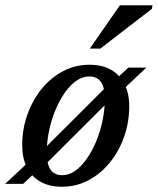

<svg xmlns="http://www.w3.org/2000/svg" viewBox="-46 -700 601 731"><path d="M295 -453.5Q343.5 -453.5 377 -434.2Q410.5 -415 428.2 -379.5Q446 -344 446 -295.5Q446 -234.5 426.5 -179.2Q407 -124 372.2 -81.2Q337.5 -38.5 291 -13.8Q244.5 11 190 11Q141.5 11 107.8 -8.2Q74 -27.5 56.2 -63Q38.5 -98.5 38.5 -147Q38.5 -208 58 -263Q77.5 -318 112.2 -361Q147 -404 193.8 -428.8Q240.5 -453.5 295 -453.5ZM191 -33Q217 -33 240.8 -50Q264.5 -67 285 -96.5Q305.5 -126 320.8 -163.2Q336 -200.5 344.5 -241.5Q353 -282.5 353 -322.5Q353 -367.5 338.2 -388.2Q323.5 -409 293.5 -409Q268 -409 244 -392Q220 -375 199.8 -345.8Q179.5 -316.5 164.2 -279Q149 -241.5 140.5 -200.5Q132 -159.5 132 -120Q132 -75.5 146.5 -54.2Q161 -33 191 -33ZM442.5 -442.5H511L413.5 -350.5L384.5 -331L122.5 -69.5L96.5 -51L42 0H-26.5L70 -90L98 -109.5L362 -373L388.5 -392ZM296 -515 410.5 -680H534.5L532.5 -666.5L336 -515Z"/></svg>

Font: Newsreader 16pt 16pt Medium
Style: Italic
Weight: 500
Italic angle: -17°
Version: Version 1.003